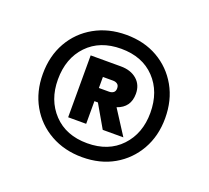

<svg xmlns="http://www.w3.org/2000/svg" viewBox="-82 -812 675 621"><g transform="rotate(20 255.0 -501.5)"><path d="M255 -291Q194 -291 146 -318Q98 -345 71 -392.5Q44 -440 44 -501Q44 -563 71 -610.5Q98 -658 146 -685Q194 -712 255 -712Q317 -712 364 -685Q411 -658 438 -610.5Q465 -563 465 -501Q465 -440 438 -392.5Q411 -345 364 -318Q317 -291 255 -291ZM255 -339Q328 -339 371 -384.5Q414 -430 414 -501Q414 -574 371 -619Q328 -664 255 -664Q182 -664 139 -619Q96 -574 96 -501Q96 -430 139 -384.5Q182 -339 255 -339ZM169 -397V-610H273Q307 -610 328 -592Q349 -574 349 -543Q349 -496 305 -481L359 -397H288L243 -475H231V-397ZM230 -520H265Q274 -520 280 -524.5Q286 -529 286 -539Q286 -549 280 -553.5Q274 -558 265 -558H230Z"/></g></svg>

Font: DM Sans
Style: Bold
Weight: 700
Designer: Colophon Foundry, Jonny Pinhorn
Foundry: Colophon Foundry
Version: Version 4.004; ttfautohint (v1.8.4.7-5d5b)